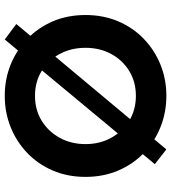

<svg xmlns="http://www.w3.org/2000/svg" viewBox="24 -733 724 812"><g transform="rotate(-90 386.0 -327.0)"><path d="M160.2 14.6 97.7 -34.2 625 -668.9 690.4 -620.1ZM386.7 14.6Q316.4 14.6 254.4 -10.3Q192.4 -35.2 145 -80.6Q97.7 -126 70.8 -189Q43.9 -252 43.9 -327.1Q43.9 -403.3 70.8 -465.8Q97.7 -528.3 145 -573.7Q192.4 -619.1 254.4 -644Q316.4 -668.9 386.7 -668.9Q457 -668.9 518.6 -644Q580.1 -619.1 627.4 -573.7Q674.8 -528.3 701.7 -465.8Q728.5 -403.3 728.5 -327.1Q728.5 -252 701.7 -189Q674.8 -126 627.4 -80.6Q580.1 -35.2 518.6 -10.3Q457 14.6 386.7 14.6ZM386.7 -114.3Q445.3 -114.3 491.2 -142.1Q537.1 -169.9 563.5 -218.3Q589.8 -266.6 589.8 -327.1Q589.8 -388.7 563.5 -437Q537.1 -485.4 491.2 -513.2Q445.3 -541 386.7 -541Q328.1 -541 282.2 -513.2Q236.3 -485.4 209.5 -437Q182.6 -388.7 182.6 -327.1Q182.6 -266.6 209.5 -218.3Q236.3 -169.9 282.2 -142.1Q328.1 -114.3 386.7 -114.3Z"/></g></svg>

Font: Sen
Style: Bold
Weight: 700
Designer: Kosal Sen, Philatype
Foundry: Philatype
Version: Version 2.000;gftools[0.9.31]